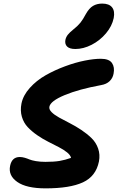

<svg xmlns="http://www.w3.org/2000/svg" viewBox="-20 -1077 653 1065"><path d="M397.9 -805.2Q366.2 -805.2 352.3 -818.8Q338.4 -832.5 342.8 -856Q346.2 -871.6 356.2 -884.3Q366.2 -897 386.2 -913.1Q411.1 -932.6 425.8 -950.9Q440.4 -969.2 456.1 -999Q474.1 -1031.2 495.8 -1044.2Q517.6 -1057.1 546.9 -1057.1Q585 -1057.1 601.6 -1036.4Q618.2 -1015.6 610.8 -977.1Q601.6 -932.1 567.9 -892.1Q534.2 -852.1 488.3 -828.6Q442.4 -805.2 397.9 -805.2ZM232.9 -32.2Q126.5 -32.2 75.7 -67.9Q24.9 -103.5 36.1 -157.2Q45.9 -206.1 89.8 -206.1Q103 -206.1 117.2 -201.9Q131.3 -197.8 143.3 -192.6Q155.3 -187.5 179 -183.3Q202.6 -179.2 231.9 -179.2Q279.3 -179.2 310.1 -184.3Q340.8 -189.5 374 -201.2Q371.1 -216.3 352.1 -231.7Q333 -247.1 305.9 -261Q278.8 -274.9 247.1 -291Q215.3 -307.1 186 -327.4Q156.7 -347.7 134 -371.6Q111.3 -395.5 101.3 -429.4Q91.3 -463.4 99.1 -502.9Q108.4 -548.3 145.5 -589.6Q182.6 -630.9 232.9 -659.4Q283.2 -688 340.6 -709.2Q397.9 -730.5 449.5 -740.7Q501 -751 539.1 -751Q585 -751 601.1 -727.5Q617.2 -704.1 609.9 -668Q605.5 -643.6 587.9 -626.7Q570.3 -609.9 541 -605Q418 -582.5 338.9 -549.6Q259.8 -516.6 253.9 -484.9Q251 -470.2 266.4 -454.8Q281.7 -439.5 308.3 -424.8Q335 -410.2 367.4 -393.6Q399.9 -377 431.4 -356Q462.9 -335 487.8 -310.8Q512.7 -286.6 524.4 -252.9Q536.1 -219.2 528.8 -181.2Q512.2 -99.1 440.2 -65.7Q368.2 -32.2 232.9 -32.2Z"/></svg>

Font: Shantell Sans Bouncy
Style: Bold Italic
Weight: 700
Italic angle: -11.31°
Designer: Stephen Nixon, Anya Danilova, Shantell Martin
Foundry: Arrow Type
Version: Version 1.006;[9816181b4]